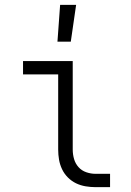

<svg xmlns="http://www.w3.org/2000/svg" viewBox="-20 -772 540 792"><path d="M374 0Q354 0 333 -3.5Q312 -7 293.5 -16Q275 -25 260 -40Q245 -55 236 -74Q227 -93 223.5 -113.5Q220 -134 220 -155V-465H75V-520H280V-155Q280 -135 285.5 -116Q291 -97 304 -82.5Q317 -68 336 -61.5Q355 -55 374 -55H434V0ZM217 -600 228 -752H294L272 -600Z"/></svg>

Font: Iosevka Curly Light
Style: Regular
Weight: 300
Monospace: yes
Designer: Belleve Invis
Foundry: Belleve Invis
Version: Version 22.1.2; ttfautohint (v1.8.4)